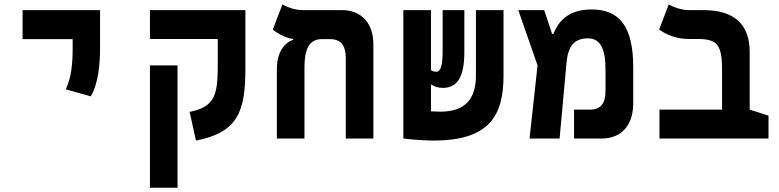

<svg xmlns="http://www.w3.org/2000/svg" viewBox="-20 -632 3556 876"><path d="M394 -192.4C428.7 -250.5 436.5 -338.4 436.5 -414.1V-585.9H83V-453.6H311.5V-414.1C311.5 -338.4 305.7 -280.8 280.3 -224.6Z M1099.6 -585.9H664.1V-454.1H973.6V-367.2C973.6 -213.4 973.6 -147 845.2 -121.6L874 9.3C1066.4 -27.3 1099.6 -125.5 1099.6 -318.4ZM790 224.6V-333.5H664.1V224.6Z M1683.6 -428.2C1683.6 -527.3 1628.4 -585.9 1539.6 -585.9H1358.9C1323.2 -585.9 1283.2 -602.5 1268.6 -611.8L1224.6 -497.1C1244.1 -480.5 1284.7 -458 1317.4 -454.1V-450.2C1275.4 -436 1245.6 -392.6 1243.2 -324.7V0H1369.1V-315.4C1369.1 -368.7 1371.1 -453.6 1448.2 -453.6H1484.9C1533.7 -453.6 1557.6 -426.3 1557.6 -367.7V0H1683.6Z M1958 9.3C2215.3 9.3 2277.3 -106.9 2277.3 -287.6V-585.9H2151.4V-287.6C2151.4 -178.7 2100.6 -122.6 1990.2 -122.6C1981.4 -122.6 1964.8 -123 1946.3 -124V-247.6C1960 -237.8 1978 -231 2000 -231C2064.5 -231 2098.6 -277.3 2098.6 -395V-585.9H1999.5V-399.4C1999.5 -332 1990.2 -304.7 1971.2 -304.7C1961.4 -304.7 1953.1 -307.1 1946.3 -312V-585.9H1820.3V-0.5H1821.3V0C1859.4 5.4 1921.4 9.3 1958 9.3Z M2396 0H2533.2L2564.9 -347.7C2572.3 -425.3 2603 -457 2663.1 -457C2718.8 -457 2742.7 -410.2 2742.7 -313.5V-217.8C2742.7 -159.2 2718.8 -131.8 2672.4 -131.8H2599.1V0H2725.1C2814.9 0 2869.1 -60.1 2869.1 -160.6V-325.7C2869.1 -519.5 2799.8 -588.9 2678.7 -588.9C2564.5 -588.9 2524.4 -524.9 2504.4 -477.1H2499L2462.9 -585.9H2344.7L2432.6 -333.5Z M3486.3 -104.5 3400.4 -131.8V-395C3400.4 -521 3330.1 -585.9 3189.9 -585.9H3121.6C3085.9 -585.9 3045.9 -602.5 3031.2 -611.8L2987.3 -497.1C3019.5 -473.6 3066.9 -454.1 3122.1 -454.1H3163.6C3253.9 -454.1 3274.4 -426.3 3274.4 -311.5V-131.8H2988.8V0H3486.3Z"/></svg>

Font: Cascadia Mono NF
Style: Bold
Weight: 700
Monospace: yes
Designer: Aaron Bell
Foundry: Saja Typeworks
Version: Version 2404.023